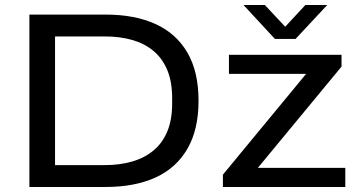

<svg xmlns="http://www.w3.org/2000/svg" viewBox="-20 -744 1427 764"><path d="M97 0V-686H400Q516 -686 598.5 -648.5Q681 -611 725.5 -535Q770 -459 770 -343Q770 -228 725.5 -151.5Q681 -75 598.5 -37.5Q516 0 400 0ZM199 -87H397Q456 -87 505 -101Q554 -115 590 -144.5Q626 -174 645.5 -220.5Q665 -267 665 -332V-353Q665 -419 645.5 -465.5Q626 -512 590.5 -541.5Q555 -571 506 -585Q457 -599 397 -599H199ZM867 0V-49L1198 -450H891V-526H1339V-479L1006 -76H1354V0ZM949 -724H1034L1137 -614L1092 -613L1195 -724H1282L1156 -589H1074Z"/></svg>

Font: Archivo SemiExpanded
Style: Regular
Weight: 400
Width: 6
Designer: Hector Gatti
Foundry: Omnibus-Type
Version: Version 2.001